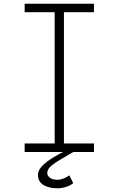

<svg xmlns="http://www.w3.org/2000/svg" viewBox="-20 -820 640 1036"><path d="M275 0V-800H325V0ZM113 0V-46H487V0ZM113 -754V-800H487V-754ZM290 196Q243 196 214 178Q185 160 185 123Q185 99 207 76Q229 53 265 31Q301 9 341 -10L376 0Q344 19 311.5 37.5Q279 56 257 74.5Q235 93 235 113Q235 129 250 139.5Q265 150 290 150Q306 150 323.5 143Q341 136 354 126L375 168Q360 181 336.5 188.5Q313 196 290 196Z"/></svg>

Font: Victor Mono Thin
Style: Regular
Weight: 100
Monospace: yes
Designer: Rune Bjørnerås
Version: Version 1.561;gftools[0.9.30]